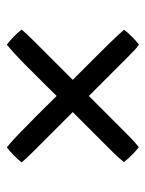

<svg xmlns="http://www.w3.org/2000/svg" viewBox="50 -590 436 576"><g transform="rotate(-90 268.0 -302.0)"><path d="M236.3 -382.3 268.1 -350.1 292.5 -375Q340.8 -423.8 368.9 -451.4Q397 -479 421.9 -499.5Q432.6 -491.7 446 -478.8Q459.5 -465.8 467.3 -455.1Q458 -443.4 431.2 -416.5L316.4 -301.8L351.6 -266.6Q438 -181.2 466.8 -147.9Q459 -137.2 445.8 -124Q432.6 -110.8 421.9 -103Q408.2 -112.8 382.8 -138.7L268.1 -253.4L153.8 -139.2Q131.3 -116.7 114.7 -103.5Q104 -111.3 90.8 -124.5Q77.6 -137.7 69.8 -148.4Q83 -165 105 -187L219.7 -301.8L105 -416.5Q78.1 -443.4 68.8 -455.1Q76.2 -465.3 89.8 -478.5Q103.5 -491.7 114.3 -499.5Q134.8 -482.4 158.7 -459.2Q182.6 -436 205.6 -413.1Q228.5 -390.1 236.3 -382.3Z"/></g></svg>

Font: Radley
Style: Regular
Weight: 400
Designer: Vernon Adams
Foundry: Vernon Adams
Version: Version 1.003; ttfautohint (v1.6)